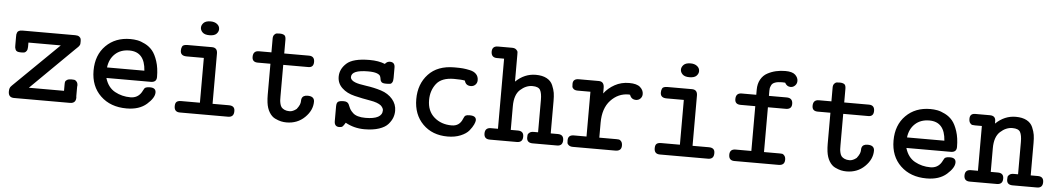

<svg xmlns="http://www.w3.org/2000/svg" viewBox="-36 -933 6895 1255"><g transform="rotate(5 3412.0 -305.5)"><path d="M32.2 -39.1Q32.2 -52.2 34.7 -59.6Q37.1 -66.9 39.1 -69.3Q41 -71.8 48.8 -80.1L344.2 -369.1H131.8V-340.8Q131.8 -322.8 125 -313.5Q118.2 -304.2 111.1 -302.5Q104 -300.8 90.8 -300.8H87.9Q72.8 -300.8 64 -304.4Q55.2 -308.1 52 -317.1Q48.8 -326.2 48.3 -330.1Q47.9 -334 47.9 -345.2V-398.9Q47.9 -410.2 48.3 -415Q48.8 -419.9 52 -428Q55.2 -436 64.2 -439.9Q73.2 -443.8 86.9 -443.8H433.1Q450.2 -443.8 459 -437Q467.8 -430.2 469.5 -423.1Q471.2 -416 471.2 -404.8Q471.2 -396 470.7 -390.4Q470.2 -384.8 466.6 -379.4Q462.9 -374 460.9 -371.6Q459 -369.1 451.4 -362.1Q443.8 -355 439.9 -351.1L160.2 -75.2H391.1V-115.2Q391.1 -128.4 392.6 -134.8Q394 -141.1 404.1 -147.5Q414.1 -153.8 433.1 -153.8Q445.3 -153.8 452.1 -152.8Q459 -151.9 467 -142.8Q475.1 -133.8 475.1 -117.2Q475.1 -116.2 474.6 -113Q474.1 -109.9 474.1 -108.9V-46.9Q474.1 -45.9 474.6 -43Q475.1 -40 475.1 -38.1Q475.1 0 436 0H67.9Q32.2 -1 32.2 -39.1Z M571.8 -224.1Q571.8 -326.2 633.8 -388.2Q695.8 -450.2 793.9 -450.2Q817.9 -450.2 840.3 -446Q862.8 -441.9 891.4 -427.5Q919.9 -413.1 939.9 -389.2Q960 -365.2 974.4 -321Q988.8 -276.9 988.8 -217.8Q988.8 -183.1 950.7 -183.1Q950.2 -183.1 949.7 -183.1H659.7Q677.7 -122.1 724.4 -96.4Q771 -70.8 826.7 -70.8Q874.5 -70.8 898.9 -110.8Q901.9 -115.7 907 -126Q912.1 -136.2 914.6 -138.7Q917 -141.1 925 -144Q933.1 -147 946.8 -147H949.7Q987.8 -147 987.8 -116.2Q987.8 -81.1 939.5 -38.6Q891.1 3.9 808.1 3.9Q702.1 3.9 637 -58.6Q571.8 -121.1 571.8 -224.1ZM657.7 -252H902.8Q895 -375 793.9 -375Q736.8 -375 700.7 -341.6Q664.6 -308.1 657.7 -252Z M1120.6 -38.1Q1120.6 -59.1 1130.1 -67.1Q1139.6 -75.2 1159.7 -75.2H1282.7V-369.1H1169.9Q1128.9 -369.1 1128.9 -403.8Q1128.9 -411.6 1129.9 -416.7Q1130.9 -421.9 1133.8 -429.4Q1136.7 -437 1145.8 -440.4Q1154.8 -443.8 1168.9 -443.8H1329.6Q1365.7 -443.8 1365.7 -404.8V-75.2H1472.7Q1511.7 -75.2 1511.7 -41.5Q1511.7 -40 1511.7 -38.1Q1511.7 0 1473.6 0H1157.7Q1120.6 0 1120.6 -38.1ZM1306.6 -610.8Q1332.5 -610.8 1349.1 -597.9Q1365.7 -585 1365.7 -564.9Q1365.7 -547.9 1351.8 -533.9Q1337.9 -520 1305.7 -520Q1274.9 -520 1260.7 -533.9Q1246.6 -547.9 1246.6 -564.9Q1246.6 -582 1260.7 -596.4Q1274.9 -610.8 1306.6 -610.8Z M1599.6 -403.8Q1599.6 -443.8 1637.7 -443.8H1719.7V-534.2Q1719.7 -551.3 1727.8 -560.1Q1735.8 -568.8 1742.7 -569.8Q1749.5 -570.8 1761.7 -570.8H1766.6Q1773.4 -570.8 1778.1 -569.8Q1782.7 -568.8 1789.8 -565.9Q1796.9 -563 1800.3 -554.9Q1803.7 -546.9 1803.7 -534.2V-443.8H1965.8Q2002.9 -443.8 2002.9 -405.8Q2002.9 -369.1 1968.8 -369.1Q1968.3 -369.1 1967.8 -369.1H1803.7V-162.1Q1803.7 -146 1804.2 -136.5Q1804.7 -127 1808.1 -113Q1811.5 -99.1 1818.1 -91.1Q1824.7 -83 1838.1 -76.9Q1851.6 -70.8 1870.6 -70.8Q1892.6 -70.8 1916.5 -89.8Q1929.7 -106.9 1934.8 -119.4Q1939.9 -131.8 1939.9 -142.8Q1939.9 -153.8 1941.9 -159.2Q1948.7 -182.1 1980.5 -182.1Q2024.4 -182.1 2024.9 -147Q2024.9 -89.8 1976.8 -43Q1928.7 3.9 1856.9 3.9Q1838.9 3.9 1821.3 0Q1803.7 -3.9 1781.7 -14.4Q1759.8 -24.9 1743.7 -51Q1727.5 -77.1 1722.7 -115.2Q1719.7 -140.1 1719.7 -165V-369.1H1637.7Q1637.2 -369.1 1636.7 -369.1Q1599.6 -369.1 1599.6 -403.8Z M2171.4 -32.2V-128.9Q2171.4 -152.8 2181.9 -159.9Q2192.4 -167 2218.8 -167Q2242.7 -167 2251.5 -150.9Q2253.4 -147.9 2258.5 -135Q2263.7 -122.1 2269.5 -113.5Q2275.4 -105 2287.1 -94Q2298.8 -83 2319.3 -76.9Q2339.8 -70.8 2368.7 -70.8Q2478.5 -70.8 2478.5 -129.9Q2478.5 -144 2462.4 -160.2Q2440.4 -178.2 2390.1 -186.5Q2339.8 -194.8 2287.1 -207.5Q2234.4 -220.2 2203.6 -250Q2171.4 -279.8 2171.4 -324.2Q2171.4 -374 2213.4 -412.1Q2255.4 -450.2 2363.8 -450.2Q2422.9 -450.2 2464.8 -433.1Q2478 -450.2 2496.6 -450.2Q2529.8 -450.2 2529.8 -415V-346.2Q2529.8 -327.1 2524.2 -317.6Q2518.6 -308.1 2511.5 -306.6Q2504.4 -305.2 2490.7 -305.2H2482.4Q2462.4 -305.2 2454.6 -312Q2446.8 -318.8 2445.8 -329.3Q2444.8 -339.8 2440.7 -350.3Q2436.5 -360.8 2417 -367.9Q2397.5 -375 2360.8 -375Q2252 -375 2251.5 -329.1Q2251.5 -308.1 2282.7 -295.9Q2303.7 -287.1 2355.7 -280Q2407.7 -272.9 2454.6 -258.1Q2501.5 -243.2 2530.8 -209Q2558.6 -175.8 2558.6 -133.8Q2558.6 -109.9 2550.5 -88.4Q2542.5 -66.9 2523.4 -44.9Q2504.4 -22.9 2464.6 -9.5Q2424.8 3.9 2368.7 3.9Q2300.8 3.9 2243.7 -27.8Q2232.4 -8.8 2225.6 -2.4Q2218.8 3.9 2203.6 3.9Q2171.4 3.9 2171.4 -32.2Z M2689.5 -222.2Q2689.5 -321.3 2749.5 -385.7Q2809.6 -450.2 2919.4 -450.2H2926.3Q2956.1 -450.2 2975.8 -448.5Q2995.6 -446.8 3022.5 -440.9Q3049.3 -435.1 3064 -419.4Q3078.6 -403.8 3078.6 -379.9Q3078.6 -361.8 3066.7 -349.9Q3054.7 -337.9 3036.6 -337.9Q3003.4 -337.9 2995.6 -370.1Q2974.6 -375 2924.3 -375Q2842.3 -375 2807.9 -330.1Q2773.4 -285.2 2773.4 -223.1Q2773.4 -151.4 2819.6 -111.1Q2865.7 -70.8 2934.6 -70.8Q2986.3 -70.8 3005.4 -120.1Q3012.2 -138.2 3020.3 -142.6Q3028.3 -147 3043.5 -147H3047.4Q3089.4 -147 3089.4 -118.2Q3089.4 -108.4 3081.1 -90.1Q3072.8 -71.8 3054.7 -49.3Q3036.6 -26.9 2999.5 -11.5Q2962.4 3.9 2914.6 3.9Q2813.5 3.9 2751.5 -58.6Q2689.5 -121.1 2689.5 -222.2Z M3153.3 -37.1Q3153.3 -75.2 3192.4 -75.2Q3192.4 -75.2 3238.3 -75.2V-535.2H3191.4Q3153.3 -535.2 3153.3 -575.2Q3154.3 -610.8 3191.4 -610.8Q3191.9 -610.8 3192.4 -610.8H3284.2Q3302.2 -610.8 3311.8 -601.8Q3321.3 -592.8 3321.8 -586.9Q3322.3 -581.1 3322.3 -568.8V-392.1Q3380.4 -448.2 3454.6 -448.2Q3497.6 -448.2 3525.9 -433.1Q3554.2 -418 3565.9 -390.4Q3577.6 -362.8 3581.1 -340.8Q3584.5 -318.8 3584.5 -288.1V-75.2H3631.3Q3669.4 -75.2 3669.4 -38.1Q3669.4 0 3632.3 0H3472.7Q3433.6 0 3433.6 -35.2Q3433.6 -47.4 3434.6 -53.2Q3435.5 -59.1 3445.1 -67.1Q3454.6 -75.2 3473.6 -75.2H3501.5V-287.1Q3501.5 -331.1 3490 -352.1Q3478.5 -373 3438.5 -373Q3396.5 -373 3359.4 -339.6Q3322.3 -306.2 3322.3 -231V-75.2H3368.7Q3407.7 -75.2 3407.2 -38.1Q3407.2 0 3368.7 0H3191.4Q3153.3 0 3153.3 -37.1Z M3698.2 -40Q3698.2 -75.2 3736.3 -75.2H3819.3V-369.1H3736.3Q3718.3 -369.1 3709.2 -376.5Q3700.2 -383.8 3699.2 -390.9Q3698.2 -397.9 3698.2 -410.2Q3698.2 -443.8 3736.3 -443.8Q3736.8 -443.8 3737.3 -443.8H3867.2Q3903.3 -443.8 3903.3 -401.9V-365.2Q3930.2 -401.4 3972.7 -424.8Q4015.1 -448.2 4067.4 -448.2Q4117.2 -448.2 4139.2 -428.7Q4161.1 -409.2 4161.1 -383.8Q4161.1 -365.7 4149.2 -353.8Q4137.2 -341.8 4120.1 -341.8Q4089.4 -341.8 4079.1 -372.1Q4078.1 -372.1 4074.2 -372.6Q4070.3 -373 4069.3 -373Q4001.5 -373 3952.4 -320.6Q3903.3 -268.1 3903.3 -172.9V-75.2H4016.1Q4025.9 -75.2 4032.7 -74.2Q4039.6 -73.2 4047.4 -63.7Q4055.2 -54.2 4055.2 -36.1Q4055.2 0 4015.1 0H3736.3Q3719.2 0 3709.7 -7.6Q3700.2 -15.1 3699.2 -21.5Q3698.2 -27.8 3698.2 -40Z M4270 -38.1Q4270 -59.1 4279.5 -67.1Q4289.1 -75.2 4309.1 -75.2H4432.1V-369.1H4319.3Q4278.3 -369.1 4278.3 -403.8Q4278.3 -411.6 4279.3 -416.7Q4280.3 -421.9 4283.2 -429.4Q4286.1 -437 4295.2 -440.4Q4304.2 -443.8 4318.4 -443.8H4479Q4515.1 -443.8 4515.1 -404.8V-75.2H4622.1Q4661.1 -75.2 4661.1 -41.5Q4661.1 -40 4661.1 -38.1Q4661.1 0 4623 0H4307.1Q4270 0 4270 -38.1ZM4456.1 -610.8Q4481.9 -610.8 4498.5 -597.9Q4515.1 -585 4515.1 -564.9Q4515.1 -547.9 4501.2 -533.9Q4487.3 -520 4455.1 -520Q4424.3 -520 4410.2 -533.9Q4396 -547.9 4396 -564.9Q4396 -582 4410.2 -596.4Q4424.3 -610.8 4456.1 -610.8Z M4759.3 -38.1Q4759.3 -75.2 4797.4 -75.2H4900.9V-369.1H4805.2Q4767.1 -369.1 4767.1 -403.8Q4767.1 -443.8 4805.2 -443.8H4900.9V-477.1Q4900.9 -516.1 4917 -544.7Q4933.1 -573.2 4960.2 -587.6Q4987.3 -602.1 5016.1 -608.6Q5044.9 -615.2 5077.1 -615.2Q5123 -615.2 5142.1 -597.2Q5161.1 -579.1 5161.1 -557.1Q5161.1 -539.1 5148.7 -526.6Q5136.2 -514.2 5120.1 -514.2Q5095.2 -514.2 5082 -539.1Q5073.2 -540 5061 -540Q5033.2 -540 5015.6 -533.4Q4998 -526.9 4992.2 -513.9Q4986.3 -501 4985.1 -494.9Q4983.9 -488.8 4983.9 -478V-443.8H5100.1Q5140.1 -443.8 5140.1 -404.8Q5140.1 -369.1 5101.1 -369.1Q5100.6 -369.1 5100.1 -369.1H4983.9V-75.2H5089.4Q5098.1 -75.2 5104.2 -74.2Q5110.4 -73.2 5118.2 -63.7Q5126 -54.2 5126 -37.1Q5126 0 5085.9 0H4795.9Q4759.3 0 4759.3 -38.1Z M5273.9 -403.8Q5273.9 -443.8 5312 -443.8H5394V-534.2Q5394 -551.3 5402.1 -560.1Q5410.2 -568.8 5417 -569.8Q5423.8 -570.8 5436 -570.8H5440.9Q5447.8 -570.8 5452.4 -569.8Q5457 -568.8 5464.1 -565.9Q5471.2 -563 5474.6 -554.9Q5478 -546.9 5478 -534.2V-443.8H5640.1Q5677.2 -443.8 5677.2 -405.8Q5677.2 -369.1 5643.1 -369.1Q5642.6 -369.1 5642.1 -369.1H5478V-162.1Q5478 -146 5478.5 -136.5Q5479 -127 5482.4 -113Q5485.8 -99.1 5492.4 -91.1Q5499 -83 5512.5 -76.9Q5525.9 -70.8 5544.9 -70.8Q5566.9 -70.8 5590.8 -89.8Q5604 -106.9 5609.1 -119.4Q5614.3 -131.8 5614.3 -142.8Q5614.3 -153.8 5616.2 -159.2Q5623 -182.1 5654.8 -182.1Q5698.7 -182.1 5699.2 -147Q5699.2 -89.8 5651.1 -43Q5603 3.9 5531.2 3.9Q5513.2 3.9 5495.6 0Q5478 -3.9 5456.1 -14.4Q5434.1 -24.9 5418 -51Q5401.9 -77.1 5397 -115.2Q5394 -140.1 5394 -165V-369.1H5312Q5311.5 -369.1 5311 -369.1Q5273.9 -369.1 5273.9 -403.8Z M5820.8 -224.1Q5820.8 -326.2 5882.8 -388.2Q5944.8 -450.2 6043 -450.2Q6066.9 -450.2 6089.4 -446Q6111.8 -441.9 6140.4 -427.5Q6168.9 -413.1 6189 -389.2Q6209 -365.2 6223.4 -321Q6237.8 -276.9 6237.8 -217.8Q6237.8 -183.1 6199.7 -183.1Q6199.2 -183.1 6198.7 -183.1H5908.7Q5926.8 -122.1 5973.4 -96.4Q6020 -70.8 6075.7 -70.8Q6123.5 -70.8 6147.9 -110.8Q6150.9 -115.7 6156 -126Q6161.1 -136.2 6163.6 -138.7Q6166 -141.1 6174.1 -144Q6182.1 -147 6195.8 -147H6198.7Q6236.8 -147 6236.8 -116.2Q6236.8 -81.1 6188.5 -38.6Q6140.1 3.9 6057.1 3.9Q5951.2 3.9 5886 -58.6Q5820.8 -121.1 5820.8 -224.1ZM5906.7 -252H6151.9Q6144 -375 6043 -375Q5985.8 -375 5949.7 -341.6Q5913.6 -308.1 5906.7 -252Z M6302.7 -37.1Q6302.7 -75.2 6341.8 -75.2Q6341.8 -75.2 6387.7 -75.2V-369.1H6342.8Q6330.6 -369.1 6323.7 -370.6Q6316.9 -372.1 6309.8 -381.6Q6302.7 -391.1 6302.7 -409.2Q6302.7 -443.8 6337.9 -443.8Q6338.4 -443.8 6338.9 -443.8H6433.6Q6471.7 -443.8 6471.7 -408.2V-392.1Q6529.8 -448.2 6604 -448.2Q6647 -448.2 6675.3 -433.1Q6703.6 -418 6715.3 -390.4Q6727.1 -362.8 6730.5 -340.8Q6733.9 -318.8 6733.9 -288.1V-75.2H6780.8Q6818.8 -75.2 6818.8 -38.1Q6818.8 0 6781.7 0H6622.1Q6583 0 6583 -35.2Q6583 -47.4 6584 -53.2Q6585 -59.1 6594.5 -67.1Q6604 -75.2 6623 -75.2H6650.9V-287.1Q6650.9 -331.1 6639.4 -352.1Q6627.9 -373 6587.9 -373Q6545.9 -373 6508.8 -339.1Q6471.7 -305.2 6471.7 -231V-75.2H6518.1Q6557.1 -75.2 6556.6 -38.1Q6556.6 0 6518.1 0H6340.8Q6302.7 0 6302.7 -37.1Z"/></g></svg>

Font: CMU Typewriter Text
Style: Bold
Weight: 700
Version: Version 0.7.0